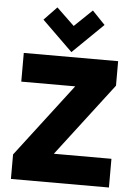

<svg xmlns="http://www.w3.org/2000/svg" viewBox="-62 -1000 736 1046"><g transform="rotate(5 306.0 -476.5)"><path d="M38 0V-134L343 -533H48V-690H564V-556L259 -157H574V0ZM139 -880 209 -953 306 -860 403 -953 473 -880 306 -717Z"/></g></svg>

Font: Oxanium ExtraBold
Style: Regular
Weight: 800
Designer: Severin Meyer
Version: Version 2.000